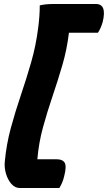

<svg xmlns="http://www.w3.org/2000/svg" viewBox="-20 -780 540 961"><path d="M277 161H79Q55 161 37 140.5Q19 120 10 89.5Q1 59 4 29Q12 -58 34.5 -140.5Q57 -223 84.5 -304Q112 -385 136 -468.5Q160 -552 171 -640Q175 -670 177 -698Q179 -726 179 -753Q207 -760 248 -760H460Q516 -760 494 -670Q484 -636 470 -616H325Q315 -532 292 -453.5Q269 -375 243 -298.5Q217 -222 195.5 -144Q174 -66 167 17H261Q294 17 304 35Q314 53 301 103Q297 120 291 134Q285 148 277 161Z"/></svg>

Font: Recursive Sn Csl St XBd
Style: Italic
Weight: 800
Italic angle: -15°
Version: Version 1.079;hotconv 1.0.112;makeotfexe 2.5.65598; ttfautoh